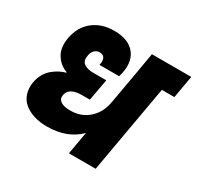

<svg xmlns="http://www.w3.org/2000/svg" viewBox="-159 -932 1144 1116"><g transform="rotate(30 412.5 -374.5)"><path d="M241.2 -70.8Q194.3 -70.8 155.3 -82.8Q116.2 -94.7 88.6 -117.2Q61 -139.6 49.1 -175.3Q37.1 -210.9 44.9 -254.9Q50.3 -285.6 65.2 -311.5Q80.1 -337.4 100.6 -354.2Q121.1 -371.1 141.6 -381.8Q162.1 -392.6 183.1 -397.9L184.1 -401.9Q135.7 -418.9 107.9 -463.6Q80.1 -508.3 91.8 -575.2Q106 -657.7 163.3 -703.4Q220.7 -749 304.2 -749Q404.3 -749 447 -690.9Q489.7 -632.8 460 -534.2H328.1Q335 -560.5 327.1 -579.3Q319.3 -598.1 293 -598.1Q273.9 -598.1 260 -584.5Q246.1 -570.8 242.2 -548.8Q233.9 -509.3 256.6 -492.7Q279.3 -476.1 319.8 -476.1H407.2L380.9 -331.1H329.1Q241.7 -331.1 231.9 -275.9Q227.1 -248 248.5 -233.6Q270 -219.2 314 -219.2Q385.7 -219.2 435.5 -263.4Q485.4 -307.6 498 -380.9V-379.9L535.2 -589.8L561 -740.2H825.2L798.8 -589.8H714.8L610.8 0H431.2L458 -151.9Q377 -70.8 241.2 -70.8Z"/></g></svg>

Font: Poppins ExtraBold
Style: Italic
Weight: 800
Italic angle: -10°
Designer: Ninad Kale (Devanagari), Jonny Pinhorn (Latin)
Foundry: Indian Type Foundry
Version: Version 3.200;PS 1.000;hotconv 16.6.54;makeotf.lib2.5.65590